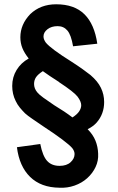

<svg xmlns="http://www.w3.org/2000/svg" viewBox="-20 -754 549 896"><path d="M233 -263Q283 -233 318 -206Q340 -220 349.5 -234.5Q359 -249 359 -263Q359 -280 342 -303Q325 -325 255 -371H256Q232 -386 213 -399Q194 -412 180 -422Q157 -407 148 -393.5Q139 -380 139 -362Q139 -341 154 -323Q162 -313 182.5 -298Q203 -283 233 -263ZM168 -82Q179 -26 200 -3Q221 20 258 20Q291 20 309.5 3Q328 -14 328 -35Q328 -49 317 -63Q305 -77 270.5 -103Q236 -129 184 -163Q155 -183 132 -198.5Q109 -214 97 -225Q84 -238 72.5 -252Q61 -266 53 -283Q37 -315 37 -353Q37 -394 57.5 -427.5Q78 -461 114 -481Q94 -506 84.5 -529.5Q75 -553 75 -580Q75 -640 121 -688Q169 -734 242 -734Q327 -734 374 -687.5Q421 -641 434 -550L321 -538Q312 -591 294.5 -611.5Q277 -632 249 -632Q220 -632 201.5 -617.5Q183 -603 183 -584Q183 -576 186 -569Q189 -562 194 -555Q218 -526 314 -466Q345 -446 366.5 -430.5Q388 -415 402 -404Q436 -375 451 -344Q466 -313 466 -278Q466 -222 431 -182Q424 -174 413.5 -166Q403 -158 389 -151Q414 -126 425.5 -97.5Q437 -69 438 -37Q440 -4 426 25.5Q412 55 387 77.5Q362 100 328 112Q294 124 257 122Q171 121 120.5 71.5Q70 22 59 -67Z"/></svg>

Font: Osterbar
Style: Regular
Weight: 500
Width: 3
Designer: Peter Wiegel, Basierend auf Erbar schmal-halbfette Grotesk v. Jacob Erbar
Foundry: Peter Wiegel
Version: Version 1.0